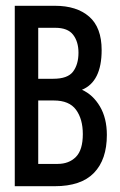

<svg xmlns="http://www.w3.org/2000/svg" viewBox="-20 -643 415 663"><path d="M31 0V-623H170Q245 -623 288 -585.5Q331 -548 331 -470Q331 -361 263 -333Q301 -316 325 -275.5Q349 -235 349 -177Q349 -92 304.5 -46Q260 0 169 0ZM112 -371H164Q214 -371 232.5 -396Q251 -421 251 -461Q251 -499 232.5 -523Q214 -547 171 -547H112ZM112 -77H179Q218 -77 242 -101Q266 -125 266 -180Q266 -232 242.5 -264Q219 -296 166 -296H112Z"/></svg>

Font: Inconsolata Condensed SemiBold
Style: Regular
Weight: 600
Width: 3
Monospace: yes
Designer: Raph Levien, Cyreal, Brenton Simpson
Foundry: Raph Levien, Cyreal, Google
Version: Version 3.100; ttfautohint (v1.8.4.7-5d5b)